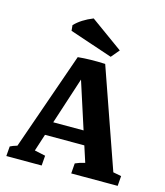

<svg xmlns="http://www.w3.org/2000/svg" viewBox="-101 -737 699 815"><g transform="rotate(15 248.0 -330.0)"><path d="M307.1 -486.3 459.5 -50.8 495.6 -43.9 492.2 0H288.1L291.5 -44.9Q308.1 -52.7 334 -58.6L311 -129.4H138.2L113.8 -54.2L161.6 -43.9L158.2 0H2.9L6.3 -43Q17.1 -48.8 37.1 -54.7L187 -483.9Q241.2 -489.3 307.1 -486.3ZM158.2 -189.9H291.5L225.1 -395.5ZM321.8 -521.5 132.8 -585 130.4 -609.4Q159.7 -640.1 210 -660.2L352.1 -557.6Z"/></g></svg>

Font: Markazi Text
Style: Bold
Weight: 700
Designer: Borna Izadpanah (Arabic designer), Fiona Ross (Arabic design director) and Florian Runge (Latin designer)
Foundry: Borna Izadpanah and Florian Runge
Version: Version 1.001; ttfautohint (v1.8.3)